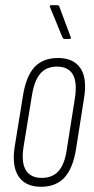

<svg xmlns="http://www.w3.org/2000/svg" viewBox="-20 -709 361 735"><path d="M137 6Q78 6 51.5 -33Q25 -72 36 -146L68 -343Q80 -418 112.5 -452.5Q145 -487 202 -487Q261 -487 287.5 -448.5Q314 -410 302 -335L271 -138Q259 -64 226.5 -29Q194 6 137 6ZM140 -28Q181 -28 204.5 -54.5Q228 -81 236 -139L267 -335Q276 -395 258.5 -424.5Q241 -454 198 -454Q157 -454 134 -427Q111 -400 102 -342L70 -146Q61 -87 79 -57.5Q97 -28 140 -28ZM226 -560Q224 -560 222.5 -561.5Q221 -563 219 -566L171 -683Q170 -685 171 -687Q172 -689 175 -689H199Q203 -689 204.5 -688Q206 -687 207 -684L251 -566Q252 -563 251 -561.5Q250 -560 246 -560Z"/></svg>

Font: Sofia Sans Extra Condensed ExtraLight
Style: Italic
Weight: 250
Italic angle: -9°
Version: Version 4.100